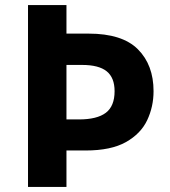

<svg xmlns="http://www.w3.org/2000/svg" viewBox="-20 -734 668 754"><path d="M583 -376Q583 -315 558 -262Q533 -209 474.5 -176Q416 -143 316 -143H241V0H90V-714H241V-602H328Q460 -602 521.5 -540.5Q583 -479 583 -376ZM290 -265Q361 -265 395.5 -291Q430 -317 430 -376Q430 -429 399 -454Q368 -479 302 -479H241V-265Z"/></svg>

Font: Noto Sans Balinese
Style: Regular
Weight: 400
Designer: Aditya Bayu, David Williams
Foundry: David Williams
Version: Version 2.003